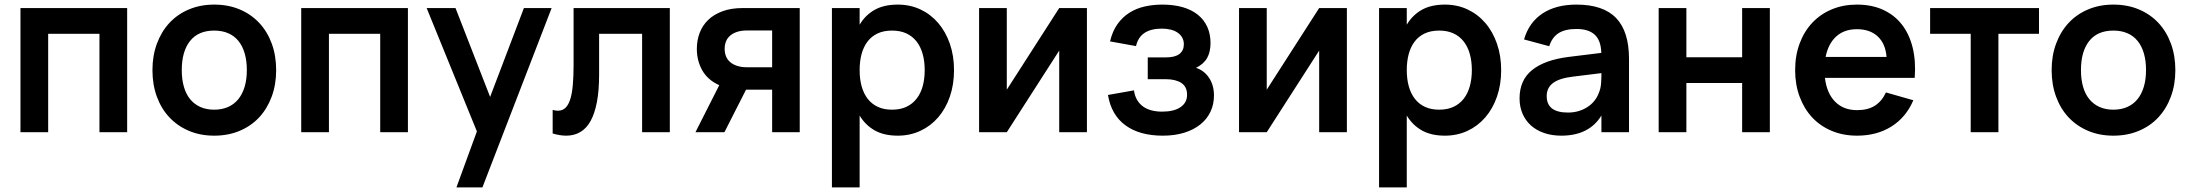

<svg xmlns="http://www.w3.org/2000/svg" viewBox="-20 -575 9520 835"><path d="M69 0V-540H533V0H412.5V-428H189.5V0Z M911.5 15Q851 15 801.5 -6Q752 -27 716.8 -64.5Q681.5 -102 662.2 -154.5Q643 -207 643 -270Q643 -333 662.5 -385.5Q682 -438 717.2 -475.8Q752.5 -513.5 802 -534.2Q851.5 -555 911.5 -555Q972.5 -555 1022 -534.2Q1071.5 -513.5 1107 -475.8Q1142.5 -438 1161.8 -385.5Q1181 -333 1181 -270Q1181 -207 1161.5 -154.5Q1142 -102 1106.8 -64.2Q1071.5 -26.5 1021.8 -5.8Q972 15 911.5 15ZM911.5 -98Q945.5 -98 972 -109.8Q998.5 -121.5 1016.5 -143.8Q1034.5 -166 1044 -198Q1053.5 -230 1053.5 -270Q1053.5 -310.5 1044.2 -342.5Q1035 -374.5 1017 -396.8Q999 -419 972.5 -430.5Q946 -442 911.5 -442Q842.5 -442 806.5 -396.8Q770.5 -351.5 770.5 -270Q770.5 -229.5 779.8 -197.5Q789 -165.5 807 -143.5Q825 -121.5 851.2 -109.8Q877.5 -98 911.5 -98Z M1290 0V-540H1754V0H1633.5V-428H1410.5V0Z M1965 240 2054 -3.5 1835.5 -540H1961L2111.5 -153.5L2258.5 -540H2379L2078 240Z M2383.5 -97Q2395.5 -93.5 2406.5 -93.5Q2426 -93.5 2439.2 -106.2Q2452.5 -119 2460.2 -144Q2468 -169 2471.2 -206.2Q2474.5 -243.5 2474.5 -292V-540H2893V0H2772.5V-428H2585.5V-250Q2585.5 -181.5 2576 -131.5Q2566.5 -81.5 2548.5 -49Q2530.5 -16.5 2503.8 -0.8Q2477 15 2442.5 15Q2415 15 2383.5 5.5Z M3004.5 0 3108 -204.5Q3058 -227 3034.2 -269Q3010.5 -311 3010.5 -362.5Q3010.5 -399 3022.5 -431.2Q3034.5 -463.5 3059.2 -487.8Q3084 -512 3121.8 -526Q3159.5 -540 3211 -540H3458V0H3338V-185H3224.5L3130.5 0ZM3229.5 -442.5Q3203.5 -442.5 3185 -436.2Q3166.5 -430 3154.5 -419.2Q3142.5 -408.5 3137 -394Q3131.5 -379.5 3131.5 -362.5Q3131.5 -345.5 3137 -331Q3142.5 -316.5 3154.5 -305.8Q3166.5 -295 3185 -288.8Q3203.5 -282.5 3229.5 -282.5H3338V-442.5Z M3598 240V-540H3718.5V-467.5Q3743 -509 3783.5 -532Q3824 -555 3884.5 -555Q3938 -555 3982.8 -534Q4027.5 -513 4060 -475.2Q4092.5 -437.5 4110.8 -385Q4129 -332.5 4129 -270Q4129 -207 4110.8 -154.5Q4092.5 -102 4059.8 -64.2Q4027 -26.5 3982.2 -5.8Q3937.5 15 3884.5 15Q3824 15 3783.5 -8.2Q3743 -31.5 3718.5 -72.5V240ZM3859.5 -98Q3895.5 -98 3922 -110.5Q3948.5 -123 3966.2 -145.8Q3984 -168.5 3992.8 -200.2Q4001.5 -232 4001.5 -270Q4001.5 -309 3992.5 -340.8Q3983.5 -372.5 3965.8 -395Q3948 -417.5 3921.5 -429.8Q3895 -442 3859.5 -442Q3823 -442 3796.5 -429.5Q3770 -417 3752.8 -394.2Q3735.5 -371.5 3727 -340Q3718.5 -308.5 3718.5 -270Q3718.5 -230.5 3727.5 -198.8Q3736.5 -167 3754.2 -144.5Q3772 -122 3798.2 -110Q3824.5 -98 3859.5 -98Z M4707 -540V0H4586.5V-355L4358.5 0H4238V-540H4358.5V-185L4586.5 -540Z M5037 15Q4936 15 4874.5 -30Q4813 -75 4798.5 -162L4911.5 -182Q4915 -157.5 4925.5 -140Q4936 -122.5 4952 -111.2Q4968 -100 4988.8 -94.8Q5009.5 -89.5 5034 -89.5Q5085.5 -89.5 5114 -109Q5142.5 -128.5 5142.5 -162.5Q5142.5 -198.5 5117.2 -214.5Q5092 -230.5 5051.5 -230.5H4971.5V-325.5H5051.5Q5090.5 -325.5 5109.5 -340.5Q5128.5 -355.5 5128.5 -382Q5128.5 -399 5121.2 -411.8Q5114 -424.5 5101.2 -433.2Q5088.5 -442 5071 -446.2Q5053.5 -450.5 5033 -450.5Q4986 -450.5 4957.8 -432Q4929.5 -413.5 4920.5 -374.5L4807.5 -395Q4818 -439.5 4839.8 -470Q4861.5 -500.5 4891.5 -519.5Q4921.5 -538.5 4958.2 -546.8Q4995 -555 5035 -555Q5084.5 -555 5123.5 -543.8Q5162.5 -532.5 5189.2 -511Q5216 -489.5 5230.2 -458.5Q5244.5 -427.5 5244.5 -388Q5244.5 -349.5 5229.8 -323Q5215 -296.5 5181.5 -280Q5217.5 -268 5238.5 -236Q5259.5 -204 5259.5 -159.5Q5259.5 -121.5 5244.5 -89.5Q5229.5 -57.5 5200.8 -34.2Q5172 -11 5130.8 2Q5089.5 15 5037 15Z M5837.5 -540V0H5717V-355L5489 0H5368.5V-540H5489V-185L5717 -540Z M5977.5 240V-540H6098V-467.5Q6122.5 -509 6163 -532Q6203.5 -555 6264 -555Q6317.5 -555 6362.2 -534Q6407 -513 6439.5 -475.2Q6472 -437.5 6490.2 -385Q6508.5 -332.5 6508.5 -270Q6508.5 -207 6490.2 -154.5Q6472 -102 6439.2 -64.2Q6406.5 -26.5 6361.8 -5.8Q6317 15 6264 15Q6203.5 15 6163 -8.2Q6122.5 -31.5 6098 -72.5V240ZM6239 -98Q6275 -98 6301.5 -110.5Q6328 -123 6345.8 -145.8Q6363.5 -168.5 6372.2 -200.2Q6381 -232 6381 -270Q6381 -309 6372 -340.8Q6363 -372.5 6345.2 -395Q6327.5 -417.5 6301 -429.8Q6274.5 -442 6239 -442Q6202.5 -442 6176 -429.5Q6149.5 -417 6132.2 -394.2Q6115 -371.5 6106.5 -340Q6098 -308.5 6098 -270Q6098 -230.5 6107 -198.8Q6116 -167 6133.8 -144.5Q6151.5 -122 6177.8 -110Q6204 -98 6239 -98Z M6836 -555Q6952 -555 7008.2 -496.8Q7064.5 -438.5 7064.5 -319V0H6944.5V-72.5Q6891 15 6770 15Q6729 15 6695.5 3.5Q6662 -8 6638.2 -29.2Q6614.5 -50.5 6601.5 -80.5Q6588.5 -110.5 6588.5 -147Q6588.5 -226.5 6643.2 -270.5Q6698 -314.5 6802 -327.5L6944 -345Q6942.5 -399 6915.5 -424Q6888.5 -449 6836 -449Q6787 -449 6758.5 -431Q6730 -413 6717.5 -374L6608 -403.5Q6629.5 -477.5 6688 -516.2Q6746.5 -555 6836 -555ZM6819 -241.5Q6761 -234.5 6733.8 -213.8Q6706.5 -193 6706.5 -157Q6706.5 -85.5 6799 -85.5Q6824 -85.5 6845.5 -92Q6867 -98.5 6884.2 -109.8Q6901.5 -121 6914 -136.8Q6926.5 -152.5 6933 -170.5Q6941.5 -190 6943 -212Q6944.5 -234 6944.5 -252V-257Z M7193.5 0V-540H7314V-326H7556.5V-540H7677V0H7556.5V-214H7314V0Z M8056.5 -96Q8103 -96 8133.5 -115.2Q8164 -134.5 8182 -173L8301 -139Q8269.5 -65 8206 -25Q8142.5 15 8056.5 15Q7996 15 7946.2 -5.8Q7896.5 -26.5 7861.2 -64.2Q7826 -102 7806.5 -154.5Q7787 -207 7787 -270Q7787 -334 7806.8 -386.5Q7826.5 -439 7862 -476.5Q7897.5 -514 7946.8 -534.5Q7996 -555 8055.5 -555Q8120 -555 8169.2 -532.5Q8218.5 -510 8251 -468.5Q8283.5 -427 8298 -368.2Q8312.5 -309.5 8307 -236.5H7916.5Q7924.5 -169.5 7960.8 -132.8Q7997 -96 8056.5 -96ZM8184.5 -327.5Q8180 -385 8146.2 -416.5Q8112.5 -448 8055.5 -448Q8000.5 -448 7965.8 -416.5Q7931 -385 7919.5 -327.5Z M8550.5 0V-428H8374V-540H8847.5V-428H8671V0Z M9171 15Q9110.5 15 9061 -6Q9011.5 -27 8976.2 -64.5Q8941 -102 8921.8 -154.5Q8902.5 -207 8902.5 -270Q8902.5 -333 8922 -385.5Q8941.5 -438 8976.8 -475.8Q9012 -513.5 9061.5 -534.2Q9111 -555 9171 -555Q9232 -555 9281.5 -534.2Q9331 -513.5 9366.5 -475.8Q9402 -438 9421.2 -385.5Q9440.5 -333 9440.5 -270Q9440.5 -207 9421 -154.5Q9401.5 -102 9366.2 -64.2Q9331 -26.5 9281.2 -5.8Q9231.5 15 9171 15ZM9171 -98Q9205 -98 9231.5 -109.8Q9258 -121.5 9276 -143.8Q9294 -166 9303.5 -198Q9313 -230 9313 -270Q9313 -310.5 9303.8 -342.5Q9294.5 -374.5 9276.5 -396.8Q9258.5 -419 9232 -430.5Q9205.5 -442 9171 -442Q9102 -442 9066 -396.8Q9030 -351.5 9030 -270Q9030 -229.5 9039.2 -197.5Q9048.5 -165.5 9066.5 -143.5Q9084.5 -121.5 9110.8 -109.8Q9137 -98 9171 -98Z"/></svg>

Font: Vela Sans Bd
Style: Bold
Weight: 700
Designer: Principal design: Mikhail Sharanda - project Manrope.
Design modification: Ravid Balaliev
Foundry: Mikhail Sharanda
Version: Version 1.001